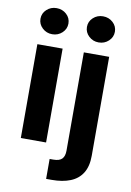

<svg xmlns="http://www.w3.org/2000/svg" viewBox="-103 -826 743 1093"><g transform="rotate(10 268.5 -280.0)"><path d="M61 0V-542.5H207V0ZM133.8 -612.8Q100.6 -612.8 76.9 -635Q53.2 -657.2 53.2 -688.5Q53.2 -720.2 76.9 -741.9Q100.6 -763.7 133.8 -763.7Q167.5 -763.7 191.2 -741.9Q214.8 -720.2 214.8 -688.5Q214.8 -657.2 191.2 -635Q167.5 -612.8 133.8 -612.8ZM329.6 -542.5H476.1V29.8Q476.1 90.8 452.1 129.4Q428.2 168 383.3 186Q338.4 204.1 275.9 204.1H243.2V88.9H264.2Q299.8 88.9 314.7 73.2Q329.6 57.6 329.6 25.9ZM402.3 -612.8Q369.1 -612.8 345.5 -635Q321.8 -657.2 321.8 -688.5Q321.8 -720.2 345.5 -741.9Q369.1 -763.7 402.3 -763.7Q436 -763.7 459.7 -741.9Q483.4 -720.2 483.4 -688.5Q483.4 -657.2 459.7 -635Q436 -612.8 402.3 -612.8Z"/></g></svg>

Font: Inter 16pt
Style: Bold
Weight: 700
Version: Version 4.001;git-66647c0bb